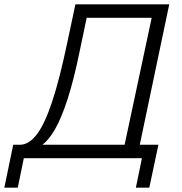

<svg xmlns="http://www.w3.org/2000/svg" viewBox="-55 -730 842 886"><path d="M-35 136 6 -62H39Q79 -63 115 -110Q151 -157 185.5 -260.5Q220 -364 256 -536L293 -710H726L590 -62H676L634 136H572L600 0H55L27 136ZM141 -62H520L645 -648H345L313 -495Q285 -359 256.5 -271.5Q228 -184 199.5 -134.5Q171 -85 141 -62Z"/></svg>

Font: Raleway
Style: Italic
Weight: 400
Italic angle: -12°
Designer: Matt McInerney, Pablo Impallari, Rodrigo Fuenzalida
Foundry: Matt McInerney, Pablo Impallari, Rodrigo Fuenzalida
Version: Version 4.026